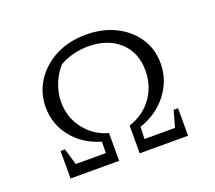

<svg xmlns="http://www.w3.org/2000/svg" viewBox="-95 -654 872 780"><g transform="rotate(-20 340.5 -264.0)"><path d="M86 0V-119H105L126 -48H256L257 -97Q181 -119 135.5 -175.5Q90 -232 90 -306Q90 -369 123.5 -419.5Q157 -470 214 -499Q271 -528 344 -528Q415 -528 470.5 -500.5Q526 -473 558 -425Q590 -377 590 -315Q590 -243 545.5 -184.5Q501 -126 425 -100L423 -48H555L575 -119H594V0H385V-120Q448 -140 485 -191Q522 -242 522 -309Q522 -387 471 -433.5Q420 -480 335 -480Q303 -480 270 -471.5Q237 -463 212 -448Q187 -421 171.5 -382.5Q156 -344 156 -304Q156 -238 195 -187.5Q234 -137 296 -120V0Z"/></g></svg>

Font: Piazzolla SC Light
Style: Regular
Weight: 300
Designer: Juan Pablo del Peral
Foundry: Huerta Tipografica
Version: Version 1.330